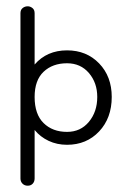

<svg xmlns="http://www.w3.org/2000/svg" viewBox="-20 -450 405 610"><path d="M193 10Q161 10 134.5 -2.5Q108 -15 90 -37V117Q90 127 84 133.5Q78 140 68 140Q58 140 51.5 133.5Q45 127 45 117V-408Q45 -419 52 -424.5Q59 -430 68 -430Q76 -430 83 -424.5Q90 -419 90 -408V-245Q129 -290 193 -290Q255 -290 295 -248.5Q335 -207 335 -142Q335 -75 295 -32.5Q255 10 193 10ZM193 -31Q236 -31 262.5 -63Q289 -95 289 -142Q289 -187 262.5 -218Q236 -249 193 -249Q147 -249 118.5 -222Q90 -195 90 -142Q90 -87 118.5 -59Q147 -31 193 -31Z"/></svg>

Font: Dongle Light
Style: Regular
Weight: 300
Designer: Yanghee Ryu
Foundry: Yanghee Ryu
Version: Version 2.000